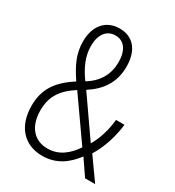

<svg xmlns="http://www.w3.org/2000/svg" viewBox="-177 -830 863 945"><g transform="rotate(30 255.0 -357.0)"><path d="M226 -724C149 -724 100 -669 100 -579C100 -510 125 -458 170 -391C81 -334 39 -273 39 -178C39 -63 103 10 207 10C288 10 343 -33 385 -89L446 0H503L415 -124C450 -179 475 -257 482 -325H434C429 -266 409 -204 384 -163L233 -380C305 -426 348 -488 348 -577C348 -674 299 -724 226 -724ZM225 -684C274 -684 303 -644 303 -577C303 -510 273 -453 208 -414C171 -466 145 -518 145 -579C145 -644 175 -684 225 -684ZM195 -357 358 -125C321 -71 276 -34 211 -34C135 -34 88 -90 88 -180C88 -256 119 -308 195 -357Z"/></g></svg>

Font: Noto Sans Armenian Condensed ExtraLight
Style: Regular
Weight: 200
Width: 3
Designer: Monotype Design Team
Foundry: Monotype Imaging Inc.
Version: Version 2.008